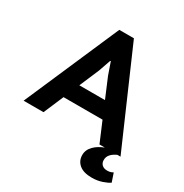

<svg xmlns="http://www.w3.org/2000/svg" viewBox="-195 -820 1124 1172"><g transform="rotate(30 367.5 -234.0)"><path d="M494.6 -140.6H219.7L159.7 0H19.5L309.1 -666.5H412.1L702.6 0H680.7Q655.3 11.2 640.6 26.9Q623 45.4 624 70.3Q624 89.4 637.2 102.1Q650.4 114.7 673.3 114.7Q683.6 114.7 693.1 112.8Q702.6 110.8 714.8 104L735.4 164.6Q718.8 176.8 685.5 188Q652.3 199.2 613.8 199.2Q555.7 199.2 525.4 173.8Q495.1 148.4 495.1 107.4Q495.1 70.3 524.4 41.5Q550.8 15.6 591.8 0H554.2ZM267.1 -251.5H447.8L389.6 -389.6L359.9 -475.1H356L325.7 -388.7Z"/></g></svg>

Font: PT Astra Sans
Style: Bold
Weight: 700
Designer: A.Korolkova, I. Chaeva
Foundry: ParaType Ltd
Version: Version 1.001; ttfautohint (v1.6)